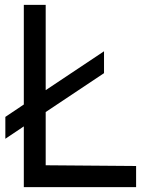

<svg xmlns="http://www.w3.org/2000/svg" viewBox="-20 -770 658 790"><path d="M168 -90 540 -87V0H78V-250L2 -199V-289L78 -340V-750H168V-399L408 -559V-469L168 -309Z"/></svg>

Font: Hermit
Style: Regular
Weight: 400
Designer: Pablo Caro
Version: Version 2.000;PS 002.000;hotconv 1.0.88;makeotf.lib2.5.64775